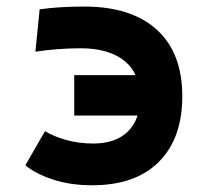

<svg xmlns="http://www.w3.org/2000/svg" viewBox="-20 -547 626 577"><path d="M256.8 9.8Q191.2 9.8 138.8 -7.6Q86.4 -24.9 56.2 -50.3L115.2 -152.8Q139.6 -137.7 177.7 -126.7Q215.8 -115.7 260.7 -115.7Q327.3 -115.7 364.1 -151.6Q400.9 -187.5 400.9 -252.9Q400.9 -325.8 354.3 -363.8Q307.7 -401.9 221.7 -401.9Q188.9 -401.9 155.2 -399.4Q121.6 -397 86.4 -391.6L99.1 -519Q158.2 -527.3 233.4 -527.3Q374.6 -527.3 451.2 -457.8Q527.8 -388.2 527.8 -257.8Q527.8 -131.3 457.6 -60.8Q387.3 9.8 256.8 9.8ZM203.1 -199.7V-321.3H463.9V-199.7Z"/></svg>

Font: Cascadia Code PL
Style: Regular
Weight: 400
Monospace: yes
Designer: Aaron Bell
Foundry: Saja Typeworks
Version: Version 2102.003